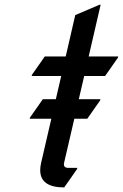

<svg xmlns="http://www.w3.org/2000/svg" viewBox="-20 -777 522 816"><path d="M252.9 19.5Q150.9 19.5 150.9 -53.7Q150.9 -67.9 154.8 -85L198.2 -272.5H106.4L107.4 -277.3L162.1 -355.5H217.3L240.2 -454.1H114.7L115.7 -459L170.4 -537.1H259.3L299.8 -712.9L402.8 -756.8H407.7L356.9 -537.1H482.4L481.4 -532.2L426.8 -454.1H337.9L314.9 -355.5H406.7L405.8 -350.6L351.1 -272.5H295.9L252.4 -85Q247.6 -63.5 271 -63.5H308.6L307.6 -58.6Z"/></svg>

Font: Nova Script
Style: Regular
Weight: 400
Italic angle: -13°
Version: Version 2.001